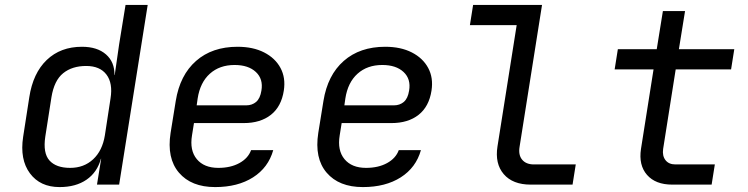

<svg xmlns="http://www.w3.org/2000/svg" viewBox="-20 -750 3040 780"><path d="M222 10Q143 10 101.5 -46Q60 -102 74 -194L99 -355Q114 -453 170 -506.5Q226 -560 313 -560Q375 -560 410.5 -529Q446 -498 445 -445H446L464 -570L490 -730H580L464 0H374L391 -105H390Q375 -50 331.5 -20Q288 10 222 10ZM265 -68Q321 -68 358.5 -103Q396 -138 406 -200L429 -350Q439 -412 412.5 -447Q386 -482 330 -482Q273 -482 236.5 -452.5Q200 -423 189 -355L164 -195Q154 -128 181 -98Q208 -68 265 -68Z M854 10Q757 10 707 -48.5Q657 -107 673 -210L694 -340Q711 -445 776.5 -502.5Q842 -560 945 -560Q1008 -560 1053 -537Q1098 -514 1119.5 -474Q1141 -434 1133 -382Q1123 -317 1080.5 -283.5Q1038 -250 970 -250H768L760 -200Q750 -139 779.5 -103.5Q809 -68 867 -68Q917 -68 952.5 -87.5Q988 -107 1000 -140H1090Q1070 -69 1008 -29.5Q946 10 854 10ZM779 -322H980Q1004 -322 1020.5 -336Q1037 -350 1042 -382Q1050 -429 1019.5 -457.5Q989 -486 933 -486Q872 -486 832.5 -450.5Q793 -415 783 -350Z M1454 10Q1357 10 1307 -48.5Q1257 -107 1273 -210L1294 -340Q1311 -445 1376.5 -502.5Q1442 -560 1545 -560Q1608 -560 1653 -537Q1698 -514 1719.5 -474Q1741 -434 1733 -382Q1723 -317 1680.5 -283.5Q1638 -250 1570 -250H1368L1360 -200Q1350 -139 1379.5 -103.5Q1409 -68 1467 -68Q1517 -68 1552.5 -87.5Q1588 -107 1600 -140H1690Q1670 -69 1608 -29.5Q1546 10 1454 10ZM1379 -322H1580Q1604 -322 1620.5 -336Q1637 -350 1642 -382Q1650 -429 1619.5 -457.5Q1589 -486 1533 -486Q1472 -486 1432.5 -450.5Q1393 -415 1383 -350Z M2136 0Q2063 0 2026.5 -42.5Q1990 -85 2001 -155L2079 -648H1889L1902 -730H2182L2091 -155Q2085 -121 2101 -101.5Q2117 -82 2149 -82H2319L2306 0Z M2711 0Q2643 0 2608.5 -39.5Q2574 -79 2584 -145L2635 -468H2477L2490 -550H2648L2673 -705H2763L2738 -550H2963L2950 -468H2725L2674 -145Q2670 -117 2683.5 -99.5Q2697 -82 2724 -82H2884L2871 0Z"/></svg>

Font: JetBrains Mono NL
Style: Italic
Weight: 400
Italic angle: -9°
Monospace: yes
Designer: Philipp Nurullin, Konstantin Bulenkov
Foundry: JetBrains
Version: Version 2.305; ttfautohint (v1.8.4.7-5d5b)